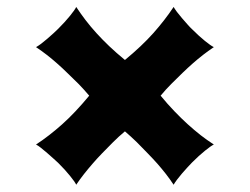

<svg xmlns="http://www.w3.org/2000/svg" viewBox="-20 -605 704 541"><path d="M144 -146Q138.7 -150.9 130.4 -158.4Q122.1 -166 113 -173.8Q104 -181.6 95.7 -188.2Q87.4 -194.8 81.5 -197.8Q118.7 -222.2 155 -254.6Q191.4 -287.1 231.4 -335.4Q217.3 -352.1 201.2 -368.7Q184.1 -385.3 169.4 -399.7Q154.8 -414.1 140.6 -426.5Q126.5 -439 112.1 -450.2Q97.7 -461.4 81.5 -472.2Q86.9 -475.1 95.5 -481.4Q104 -487.8 113 -495.6Q122.1 -503.4 130.4 -511Q138.7 -518.6 144 -523.9Q163.6 -543.5 177.2 -560.3Q190.9 -577.1 194.8 -585.4Q207 -566.9 220.9 -548.6Q234.9 -530.3 251.5 -512Q268.1 -493.7 287.8 -474.9Q307.6 -456.1 332 -436Q379.4 -475.1 411.9 -511.5Q444.3 -547.9 469.2 -585.4Q472.2 -580.1 478.5 -571.5Q484.9 -563 492.7 -554Q500.5 -544.9 508.1 -536.4Q515.6 -527.8 521 -522.9Q540.5 -503.4 557.4 -489.7Q574.2 -476.1 582.5 -472.2Q566.4 -461.4 552 -450.2Q537.6 -439 523.4 -426.5Q509.3 -414.1 494.4 -399.7Q479.5 -385.3 462.9 -368.7Q446.3 -352.1 432.6 -335.4Q452.6 -311 471.7 -291.3Q490.7 -271.5 509 -254.9Q527.3 -238.3 545.4 -224.1Q563.5 -210 582.5 -197.8Q574.2 -193.8 557.4 -180.2Q540.5 -166.5 521 -147Q515.6 -141.6 508.1 -133.3Q500.5 -125 492.7 -116Q484.9 -106.9 478.5 -98.4Q472.2 -89.8 469.2 -84.5Q458.5 -100.6 447.3 -115Q436 -129.4 423.6 -143.6Q411.1 -157.7 396.7 -172.4Q382.3 -187 365.7 -204.1Q348.6 -220.7 332 -234.9Q314.9 -220.7 298.3 -204.1Q281.2 -187 267.1 -172.4Q252.9 -157.7 240.5 -143.3Q228 -128.9 216.8 -114.7Q205.6 -100.6 194.8 -84.5Q190.9 -92.8 177.2 -109.6Q163.6 -126.5 144 -146Z"/></svg>

Font: Arbutus
Style: Regular
Weight: 400
Designer: Karolina Lach
Foundry: Sorkin Type Co.
Version: Version 1.002